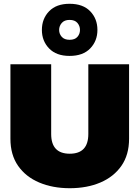

<svg xmlns="http://www.w3.org/2000/svg" viewBox="-20 -983 736 1013"><path d="M347 -688Q277 -688 239 -727.5Q201 -767 201 -825Q201 -884 239 -923.5Q277 -963 347 -963Q418 -963 456 -923.5Q494 -884 494 -825Q494 -767 456 -727.5Q418 -688 347 -688ZM347 -773Q375 -773 388.5 -788.5Q402 -804 402 -825Q402 -846 388.5 -862Q375 -878 347 -878Q320 -878 306 -862Q292 -846 292 -825Q292 -804 306 -788.5Q320 -773 347 -773ZM348 10Q258 10 187 -20Q116 -50 75.5 -108Q35 -166 35 -251V-644H250V-276Q250 -172 348 -172Q446 -172 446 -276V-644H661V-251Q661 -166 620.5 -108Q580 -50 509.5 -20Q439 10 348 10Z"/></svg>

Font: Kanit ExtraBold
Style: Regular
Weight: 800
Designer: Katatrad Team
Foundry: CadsonDemak
Version: Version 2.000; ttfautohint (v1.8.3)